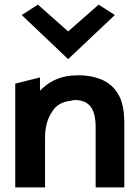

<svg xmlns="http://www.w3.org/2000/svg" viewBox="-20 -811 605 831"><path d="M74 -746 275 -555 477 -746 407 -791 275 -675 144 -791ZM518 0V-270C518 -283 518 -295 517 -308C511 -418 451 -479 332 -485C319 -485 305 -485 292 -484C229 -479 185 -452 153 -418V-476L46 -449V0H175V-216C175 -264 187 -301 206 -328C222 -355 249 -371 287 -375C292 -377 298 -378 304 -378C368 -378 394 -338 394 -260V0Z"/></svg>

Font: Bluebird
Style: Regular
Weight: 400
Designer: Jasper
Foundry: Cannot Into Space Fonts
Version: Version 0.98